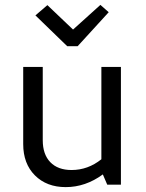

<svg xmlns="http://www.w3.org/2000/svg" viewBox="-20 -756 598 786"><path d="M255 -567 125 -693 174 -735 279 -635 391 -736 425 -706 298 -567ZM249 10Q171 10 123 -38Q75 -86 75 -166V-482H155V-182Q155 -124 186 -92Q217 -60 273 -60Q340 -60 395 -104V-482H475V0H419L401 -42Q330 10 249 10Z"/></svg>

Font: Cantarell
Style: Regular
Weight: 400
Designer: Dave Crossland, Nikolaus Waxweiler, Florian Fecher, Jacques Le Bailly, Eben Sorkin, Alexei Vanyashin, Alexios Zavras, Em
Version: Version 0.303